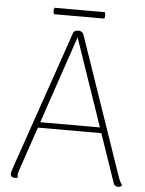

<svg xmlns="http://www.w3.org/2000/svg" viewBox="-56 -841 673 893"><g transform="rotate(5 281.0 -394.0)"><path d="M282 -700Q291 -700 297.5 -695.5Q304 -691 307 -683L531 -31Q535 -21 539 -13.5Q543 -6 547 -1Q543 4 539 6Q535 8 530 8Q523 8 516.5 4.5Q510 1 508 -6L275 -686H287L64 -29Q63 -25 61 -19Q59 -13 59 -8Q59 -5 59.5 -1Q60 3 61 6Q57 7 53.5 7.5Q50 8 45 8Q37 8 31.5 3Q26 -2 27 -10Q27 -15 29.5 -22Q32 -29 33 -34L260 -692Q271 -700 282 -700ZM130 -260H435V-234H130ZM162 -796H397Q403 -781 397 -766H162Q156 -781 162 -796Z"/></g></svg>

Font: Arima Thin
Style: Regular
Weight: 100
Designer: Joana Correia and Natanael Gama
Foundry: NDISCOVER
Version: Version 1.101;gftools[0.9.23]